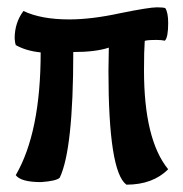

<svg xmlns="http://www.w3.org/2000/svg" viewBox="-20 -464 499 524"><path d="M325 40Q276 4 276 -270L277 -334Q241 -322 180 -322Q180 -56 143 21Q134 30 92 33Q37 33 23 14Q91 -103 91 -321Q51 -325 23 -341Q21 -346 20 -359Q20 -402 44 -434Q92 -411 169 -411Q230 -411 308 -428Q387 -444 408 -444Q424 -444 431 -442Q439 -430 439 -401Q439 -362 430 -353Q420 -355 408 -355Q378 -355 375 -352Q373 -325 373 -272Q373 -83 439 -2Q397 40 325 40Z"/></svg>

Font: Bubblegum Sans
Style: Regular
Weight: 400
Designer: Angel Koziupa and Alejandro Paul
Foundry: Angel Koziupa and Alejandro Paul
Version: Version 1.001